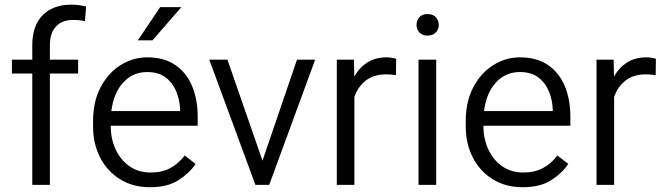

<svg xmlns="http://www.w3.org/2000/svg" viewBox="-20 -780 2802 810"><path d="M190.4 0H116.2V-469.7H30.3V-528.3H116.2V-588.9Q116.2 -671.9 160.2 -716.1Q204.1 -760.3 280.8 -760.3Q313.5 -760.3 343.3 -752.4L338.4 -690.9Q317.4 -695.8 287.1 -695.8Q241.7 -695.8 216.1 -668.2Q190.4 -640.6 190.4 -588.9V-528.3H309.6V-469.7H190.4Z M612.3 9.8Q541 9.8 487.1 -23.4Q433.1 -56.6 402.8 -114.7Q372.6 -172.9 372.6 -247.6V-268.1Q372.6 -352.1 404.8 -412.6Q437 -473.1 489.3 -505.6Q541.5 -538.1 601.1 -538.1Q672.4 -538.1 719.7 -505.6Q767.1 -473.1 790.5 -416.5Q814 -359.9 814 -287.6V-249.5H447.3V-247.6Q447.3 -193.8 468 -149.4Q488.8 -105 526.4 -78.6Q564 -52.2 615.7 -52.2Q663.1 -52.2 697.8 -70.6Q732.4 -88.9 759.3 -124L805.2 -88.4Q779.3 -49.8 733.2 -20Q687 9.8 612.3 9.8ZM601.1 -476.1Q540.5 -476.1 500 -432.1Q459.5 -388.2 449.7 -311.5H739.7V-318.4Q738.3 -357.9 723.6 -394Q709 -430.2 679 -453.1Q648.9 -476.1 601.1 -476.1ZM561.5 -609.9 655.8 -750H745.1L623.5 -609.9Z M939.5 -528.3 1087.4 -102.1 1232.9 -528.3H1309.6L1115.7 0H1057.6L862.8 -528.3Z M1651.4 -531.7 1650.4 -462.9Q1630.4 -466.3 1608.9 -466.3Q1556.2 -466.3 1522.9 -439.9Q1489.7 -413.6 1475.1 -371.1V0H1400.9V-528.3H1473.1L1474.6 -457Q1495.6 -494.6 1529.5 -516.4Q1563.5 -538.1 1611.8 -538.1Q1622.1 -538.1 1634.3 -536.1Q1646.5 -534.2 1651.4 -531.7Z M1737.3 -674.8Q1737.3 -694.3 1749.3 -707.5Q1761.2 -720.7 1783.7 -720.7Q1806.2 -720.7 1818.6 -707.5Q1831.1 -694.3 1831.1 -674.8Q1831.1 -656.2 1818.6 -643.1Q1806.2 -629.9 1783.7 -629.9Q1761.2 -629.9 1749.3 -643.1Q1737.3 -656.2 1737.3 -674.8ZM1820.3 -528.3V0H1745.6V-528.3Z M2184.6 9.8Q2113.3 9.8 2059.3 -23.4Q2005.4 -56.6 1975.1 -114.7Q1944.8 -172.9 1944.8 -247.6V-268.1Q1944.8 -352.1 1977.1 -412.6Q2009.3 -473.1 2061.5 -505.6Q2113.8 -538.1 2173.3 -538.1Q2244.6 -538.1 2292 -505.6Q2339.4 -473.1 2362.8 -416.5Q2386.2 -359.9 2386.2 -287.6V-249.5H2019.5V-247.6Q2019.5 -193.8 2040.3 -149.4Q2061 -105 2098.6 -78.6Q2136.2 -52.2 2188 -52.2Q2235.4 -52.2 2270 -70.6Q2304.7 -88.9 2331.5 -124L2377.4 -88.4Q2351.6 -49.8 2305.4 -20Q2259.3 9.8 2184.6 9.8ZM2173.3 -476.1Q2112.8 -476.1 2072.3 -432.1Q2031.7 -388.2 2022 -311.5H2312V-318.4Q2310.5 -357.9 2295.9 -394Q2281.2 -430.2 2251.2 -453.1Q2221.2 -476.1 2173.3 -476.1Z M2747.1 -531.7 2746.1 -462.9Q2726.1 -466.3 2704.6 -466.3Q2651.9 -466.3 2618.7 -439.9Q2585.4 -413.6 2570.8 -371.1V0H2496.6V-528.3H2568.8L2570.3 -457Q2591.3 -494.6 2625.2 -516.4Q2659.2 -538.1 2707.5 -538.1Q2717.8 -538.1 2730 -536.1Q2742.2 -534.2 2747.1 -531.7Z"/></svg>

Font: Vazirmatn UI FD Light
Style: Regular
Weight: 300
Designer: Saber Rastikerdar
Foundry: Saber Rastikerdar
Version: Version 33.003